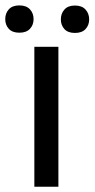

<svg xmlns="http://www.w3.org/2000/svg" viewBox="-54 -705 357 725"><path d="M166.5 0H75.7V-528.3H166.5ZM189.2 -595.2Q175.8 -609.9 175.8 -631.8Q175.8 -653.8 189.2 -668.9Q202.6 -684.1 229 -684.1Q255.4 -684.1 269 -668.9Q282.7 -653.8 282.7 -631.8Q282.7 -609.9 269 -595.2Q255.4 -580.6 229 -580.6Q202.6 -580.6 189.2 -595.2ZM-20.8 -596.2Q-34.2 -610.8 -34.2 -632.8Q-34.2 -654.8 -20.8 -669.7Q-7.3 -684.6 19 -684.6Q45.4 -684.6 59.1 -669.7Q72.8 -654.8 72.8 -632.8Q72.8 -610.8 59.1 -596.2Q45.4 -581.5 19 -581.5Q-7.3 -581.5 -20.8 -596.2Z"/></svg>

Font: MAUL
Style: Regular
Weight: 400
Designer: MAUL
Version: Version 1.0; 2020; ttfautohint (v1.8.3)